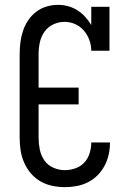

<svg xmlns="http://www.w3.org/2000/svg" viewBox="-20 -763 540 791"><path d="M247 8Q221 8 195 2.5Q169 -3 146.5 -16Q124 -29 107 -49Q90 -69 79.5 -93Q69 -117 65 -143Q61 -169 61 -195V-540Q61 -564 64 -588Q67 -612 74.5 -635Q82 -658 95.5 -678.5Q109 -699 128.5 -714Q148 -729 171.5 -736Q195 -743 219 -743Q240 -743 260.5 -737.5Q281 -732 299 -720.5Q317 -709 331 -693.5Q345 -678 356 -660V-735H431V-554H356Q356 -577 348 -598.5Q340 -620 325.5 -637Q311 -654 290 -663.5Q269 -673 246 -673Q222 -673 199.5 -662.5Q177 -652 163 -632Q149 -612 144 -588Q139 -564 139 -540V-402H304V-333H139V-195Q139 -171 144 -146.5Q149 -122 163 -102Q177 -82 200 -72Q223 -62 247 -62Q269 -62 290.5 -69.5Q312 -77 327 -93Q342 -109 349 -131Q356 -153 356 -175V-176H433V-174Q433 -149 427.5 -125Q422 -101 410.5 -79.5Q399 -58 381.5 -40.5Q364 -23 342 -12Q320 -1 296 3.5Q272 8 247 8Z"/></svg>

Font: Iosevka Curly Slab
Style: Regular
Weight: 400
Monospace: yes
Designer: Belleve Invis
Foundry: Belleve Invis
Version: Version 22.1.2; ttfautohint (v1.8.4)